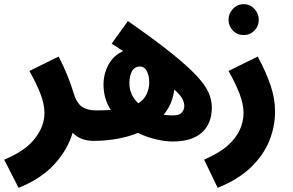

<svg xmlns="http://www.w3.org/2000/svg" viewBox="-56 -670 1403 920"><path d="M33 230 -36 95Q66 53 111.5 -6.5Q157 -66 157 -128Q157 -172 137 -222.5Q117 -273 85 -330L225 -399Q249 -353 268 -305.5Q287 -258 296 -226Q310 -178 335.5 -159.5Q361 -141 403 -141Q439 -141 456.5 -120Q474 -99 474 -70Q474 -36 453 -15.5Q432 5 393 5Q329 5 292 -34Q269 46 205 116.5Q141 187 33 230Z M772 8Q737 8 693 -2Q649 -12 605 -33Q558 -14 503.5 -4.5Q449 5 393 5L403 -141Q421 -141 439 -141.5Q457 -142 475 -143Q458 -169 449 -199.5Q440 -230 440 -265Q440 -315 463.5 -359.5Q487 -404 534 -425Q508 -442 479 -461L557 -569Q685 -480 764 -416.5Q843 -353 885.5 -307.5Q928 -262 943.5 -226Q959 -190 959 -156Q959 -77 911 -34.5Q863 8 772 8ZM564 -272Q564 -241 576 -216.5Q588 -192 607 -175Q635 -193 647 -220Q659 -247 659 -275Q659 -306 648 -328.5Q637 -351 614 -351Q588 -351 576 -328Q564 -305 564 -272ZM827 -163Q827 -178 818 -196Q809 -214 779 -241Q775 -206 762 -175.5Q749 -145 728 -120Q751 -117 772 -117Q803 -117 815 -130.5Q827 -144 827 -163Z M987 230 922 95Q994 64 1035 27.5Q1076 -9 1093.5 -49Q1111 -89 1111 -129Q1111 -171 1091.5 -221.5Q1072 -272 1039 -330L1179 -399Q1219 -325 1240.5 -261Q1262 -197 1262 -136Q1262 -64 1234.5 4.5Q1207 73 1146.5 131.5Q1086 190 987 230ZM1112 -502Q1081 -502 1060 -523.5Q1039 -545 1039 -575Q1039 -605 1060 -627.5Q1081 -650 1112 -650Q1142 -650 1163 -627.5Q1184 -605 1184 -575Q1184 -545 1163 -523.5Q1142 -502 1112 -502Z"/></svg>

Font: Noto Sans Arabic UI Cn XBd
Style: Regular
Weight: 800
Width: 3
Designer: Monotype Design Team, Nadine Chahine and Nizar Qandah
Foundry: Monotype Imaging Inc.
Version: Version 2.010; ttfautohint (v1.8.4.7-5d5b)